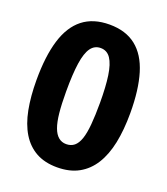

<svg xmlns="http://www.w3.org/2000/svg" viewBox="-128 -764 755 868"><g transform="rotate(20 249.5 -330.0)"><path d="M246.5 14Q187.5 14 145.3 -9.3Q103.2 -32.7 76.3 -76.8Q49.5 -120.8 37.2 -183.8Q25 -246.7 25 -325.8Q25 -440.2 48.6 -517.6Q72.2 -595 122.3 -634.5Q172.5 -674 250.8 -674Q328.8 -674 378.5 -634.6Q428.2 -595.2 451.5 -518.3Q474.8 -441.5 474.8 -329.2Q474.8 -248.7 461.7 -185.2Q448.5 -121.7 420.8 -77.6Q393.2 -33.5 350.2 -9.8Q307.2 14 246.5 14ZM249.8 -98.7Q272.5 -98.7 288.2 -111.3Q303.8 -124 313.2 -151.2Q322.5 -178.5 326.3 -222.1Q330.2 -265.7 330.2 -326.7Q330.2 -403.8 322.6 -455.9Q315 -508 297.4 -534.2Q279.8 -560.5 249 -560.5Q219.7 -560.5 202 -536.2Q184.3 -511.8 176.5 -459.4Q168.7 -407 168.7 -322.7Q168.7 -262.3 173 -220.1Q177.3 -177.8 187.1 -151.3Q196.8 -124.8 212.5 -111.8Q228.2 -98.7 249.8 -98.7Z"/></g></svg>

Font: Bricolage Grotesque 96pt ExtraBold SemiCondensed
Style: Regular
Weight: 800
Width: 4
Version: Version 1.001;gftools[0.9.33.dev8+g029e19f]